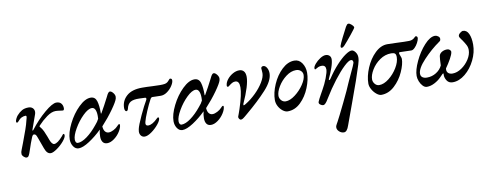

<svg xmlns="http://www.w3.org/2000/svg" viewBox="-73 -1042 4355 1709"><g transform="rotate(-10 2104.0 -188.0)"><path d="M59 -23Q59 -37 60 -41.5Q61 -46 67 -62Q81 -100 89 -119Q116 -192 130.5 -232.5Q145 -273 155 -316Q161 -334 161 -344Q161 -353 152 -353Q135 -353 117 -344.5Q99 -336 78 -310Q75 -306 69 -306Q61 -306 61 -315Q60 -324 68.5 -341.5Q77 -359 86 -369Q108 -394 132 -407.5Q156 -421 191 -421Q215 -421 229 -407.5Q243 -394 243 -373Q243 -362 239 -351L193 -222Q191 -216 191 -215Q191 -212 193 -212Q197 -212 202 -219Q263 -299 335 -360Q407 -421 443 -421Q472 -421 486.5 -403.5Q501 -386 501 -360Q501 -352 498 -346.5Q495 -341 489 -341Q483 -341 457 -345Q450 -346 441.5 -347Q433 -348 424 -348Q387 -348 343.5 -316.5Q300 -285 264 -246Q260 -241 259.5 -238.5Q259 -236 262 -233Q280 -213 292 -187Q304 -161 313 -136.5Q322 -112 325 -104Q332 -85 341.5 -73Q351 -61 362 -61Q392 -61 441 -118Q444 -122 449 -128.5Q454 -135 458 -135Q461 -135 463.5 -131.5Q466 -128 466 -122Q466 -102 438 -69Q410 -36 374 -11Q338 14 318 14Q300 14 287 1Q274 -12 264 -40L227 -142Q220 -162 214 -169Q208 -176 197 -176Q186 -176 177 -153Q156 -102 143 -60L128 -17Q121 1 115 8Q109 15 99 15Q87 15 73 2Q59 -11 59 -23Z M504 -76Q504 -136 544 -216.5Q584 -297 642.5 -354Q701 -411 751 -411Q792 -411 805 -369Q818 -327 817 -259Q817 -255 819 -255Q821 -255 823 -259Q857 -317 894 -390L905 -412Q918 -435 929 -435Q943 -435 958 -416.5Q973 -398 973 -381Q973 -373 971 -365Q964 -338 917 -272Q870 -206 810 -141Q812 -109 825 -93.5Q838 -78 858 -78Q877 -78 902 -91Q927 -104 942 -121Q954 -135 959 -135Q967 -135 967 -129Q967 -103 945.5 -68.5Q924 -34 891 -10Q858 14 828 14Q801 14 788 -4.5Q775 -23 775 -54Q775 -87 783 -117Q728 -63 668 -24Q608 15 570 15Q541 15 522.5 -12.5Q504 -40 504 -76ZM749 -162Q774 -190 785 -214Q786 -223 786 -240Q786 -276 776 -297Q766 -318 746 -318Q712 -318 665 -272Q618 -226 583 -165.5Q548 -105 548 -68Q548 -52 554 -43Q560 -34 570 -34Q606 -34 654 -69Q702 -104 749 -162Z M1122 -38Q1122 -48 1125 -60Q1132 -94 1171 -178Q1210 -262 1237 -307Q1239 -310 1239 -316Q1239 -320 1236 -323Q1233 -326 1228 -326L1178 -328Q1124 -330 1097 -314Q1070 -298 1061 -254Q1059 -247 1055 -242Q1051 -237 1045 -237Q1038 -237 1033.5 -246Q1029 -255 1029 -267Q1029 -332 1077 -375.5Q1125 -419 1218 -419Q1260 -419 1311 -416L1379 -414Q1405 -414 1421 -416.5Q1437 -419 1447 -427Q1454 -432 1463.5 -443.5Q1473 -455 1476 -455Q1494 -455 1494 -437Q1494 -417 1475.5 -388.5Q1457 -360 1428.5 -339.5Q1400 -319 1371 -319L1326 -320Q1313 -321 1294 -321Q1283 -321 1275 -306Q1253 -266 1227.5 -206Q1202 -146 1194 -113Q1192 -103 1192 -99Q1192 -78 1215 -78Q1252 -78 1301 -127Q1308 -134 1310 -134Q1320 -134 1320 -124Q1320 -104 1292.5 -70.5Q1265 -37 1229 -11.5Q1193 14 1167 14Q1147 14 1134.5 -0.5Q1122 -15 1122 -38Z M1442 -76Q1442 -136 1482 -216.5Q1522 -297 1580.5 -354Q1639 -411 1689 -411Q1730 -411 1743 -369Q1756 -327 1755 -259Q1755 -255 1757 -255Q1759 -255 1761 -259Q1795 -317 1832 -390L1843 -412Q1856 -435 1867 -435Q1881 -435 1896 -416.5Q1911 -398 1911 -381Q1911 -373 1909 -365Q1902 -338 1855 -272Q1808 -206 1748 -141Q1750 -109 1763 -93.5Q1776 -78 1796 -78Q1815 -78 1840 -91Q1865 -104 1880 -121Q1892 -135 1897 -135Q1905 -135 1905 -129Q1905 -103 1883.5 -68.5Q1862 -34 1829 -10Q1796 14 1766 14Q1739 14 1726 -4.5Q1713 -23 1713 -54Q1713 -87 1721 -117Q1666 -63 1606 -24Q1546 15 1508 15Q1479 15 1460.5 -12.5Q1442 -40 1442 -76ZM1687 -162Q1712 -190 1723 -214Q1724 -223 1724 -240Q1724 -276 1714 -297Q1704 -318 1684 -318Q1650 -318 1603 -272Q1556 -226 1521 -165.5Q1486 -105 1486 -68Q1486 -52 1492 -43Q1498 -34 1508 -34Q1544 -34 1592 -69Q1640 -104 1687 -162Z M2016 -17 2024 -38Q2027 -46 2030.5 -56.5Q2034 -67 2039 -81Q2081 -208 2081 -271Q2081 -329 2044 -329Q2029 -329 2016 -322Q2003 -315 1990 -304.5Q1977 -294 1974 -294Q1961 -294 1964 -311Q1967 -337 1987.5 -362.5Q2008 -388 2037.5 -404.5Q2067 -421 2096 -421Q2122 -421 2137 -403.5Q2152 -386 2152 -352Q2152 -277 2081 -120Q2080 -116 2080 -111.5Q2080 -107 2083 -107Q2086 -107 2091.5 -110Q2097 -113 2102 -116Q2150 -145 2195 -189Q2240 -233 2268 -279.5Q2296 -326 2296 -360Q2296 -374 2294.5 -386.5Q2293 -399 2293 -403Q2293 -410 2298 -415.5Q2303 -421 2313 -421Q2332 -421 2345 -399Q2358 -377 2358 -349Q2358 -283 2283.5 -201.5Q2209 -120 2098 -27Q2091 -21 2075.5 -8Q2060 5 2051.5 9.5Q2043 14 2035 14Q2028 14 2020.5 3.5Q2013 -7 2016 -17Z M2363 -105Q2363 -170 2395.5 -245Q2428 -320 2481.5 -370.5Q2535 -421 2594 -421Q2637 -421 2662.5 -383Q2688 -345 2688 -296Q2688 -234 2658.5 -160.5Q2629 -87 2577 -36.5Q2525 14 2459 14Q2438 14 2415.5 -3Q2393 -20 2378 -47.5Q2363 -75 2363 -105ZM2654 -281Q2654 -304 2637 -319.5Q2620 -335 2594 -335Q2548 -335 2503 -301Q2458 -267 2429.5 -219.5Q2401 -172 2401 -135Q2402 -112 2418 -94.5Q2434 -77 2457 -77Q2496 -77 2542.5 -112Q2589 -147 2621.5 -195.5Q2654 -244 2654 -281Z M2859 231Q2859 222 2861.5 215.5Q2864 209 2869 200Q2874 191 2878 184Q2899 146 2957 26.5Q3015 -93 3032 -136Q3037 -148 3045 -165Q3053 -182 3063 -204Q3109 -301 3110 -311Q3112 -338 3091 -338Q3071 -338 3028.5 -298Q2986 -258 2932.5 -188.5Q2879 -119 2829 -37Q2800 14 2781 14Q2766 14 2752.5 3Q2739 -8 2744 -22Q2752 -43 2777 -87Q2791 -111 2797 -123Q2821 -164 2841.5 -217Q2862 -270 2862 -294Q2862 -333 2826 -333Q2803 -333 2786 -322.5Q2769 -312 2767 -312Q2762 -312 2760.5 -314Q2759 -316 2759 -322Q2759 -338 2779 -361.5Q2799 -385 2827 -403Q2855 -421 2877 -421Q2897 -421 2910.5 -409Q2924 -397 2924 -376Q2924 -347 2907.5 -300Q2891 -253 2868 -204Q2867 -200 2868 -198Q2869 -196 2871 -196Q2877 -196 2884 -207Q2927 -272 2972 -321Q3017 -370 3054 -395.5Q3091 -421 3111 -421Q3129 -421 3145 -399.5Q3161 -378 3161 -351Q3161 -323 3149 -287Q3114 -173 3036 38Q2988 166 2966 230Q2948 285 2920 285Q2896 285 2877.5 268Q2859 251 2859 231ZM3022 -471Q3022 -477 3023 -479Q3028 -496 3054.5 -549.5Q3081 -603 3100 -638Q3107 -650 3112.5 -655.5Q3118 -661 3126 -661Q3137 -661 3154 -645.5Q3171 -630 3171 -619Q3171 -613 3126.5 -558Q3082 -503 3057 -476Q3043 -460 3031 -460Q3022 -460 3022 -471Z M3208 -105Q3208 -170 3239.5 -245Q3271 -320 3323.5 -370.5Q3376 -421 3435 -421L3511 -419Q3599 -415 3630 -416Q3657 -416 3676 -431Q3682 -436 3687.5 -441.5Q3693 -447 3695 -447Q3703 -447 3708 -441Q3713 -435 3711 -424Q3709 -409 3697 -386Q3685 -363 3668 -346Q3651 -329 3636 -329L3532 -332Q3524 -332 3524 -323Q3524 -318 3532 -298Q3540 -278 3540 -270Q3540 -223 3509.5 -154.5Q3479 -86 3425 -36Q3371 14 3305 14Q3286 14 3263 -4.5Q3240 -23 3224 -51Q3208 -79 3208 -105ZM3498 -294Q3498 -318 3488 -326.5Q3478 -335 3454 -335Q3399 -335 3351.5 -302Q3304 -269 3275.5 -221.5Q3247 -174 3247 -136Q3247 -113 3263 -94Q3279 -75 3302 -75Q3344 -75 3390 -111Q3436 -147 3467 -198.5Q3498 -250 3498 -294Z M3643 -97Q3643 -150 3679.5 -228Q3716 -306 3768.5 -363.5Q3821 -421 3866 -421Q3879 -421 3893 -411Q3907 -401 3907 -388Q3907 -379 3904.5 -373Q3902 -367 3892 -361Q3816 -308 3746 -233.5Q3676 -159 3676 -111Q3676 -89 3691.5 -78Q3707 -67 3732 -67Q3778 -67 3816 -91Q3854 -115 3871 -152Q3873 -212 3877 -236Q3881 -257 3902 -270Q3923 -283 3951 -283Q3965 -283 3975 -274Q3985 -265 3984 -254Q3982 -233 3960.5 -194.5Q3939 -156 3912 -118Q3911 -114 3911 -106Q3911 -87 3924.5 -75Q3938 -63 3963 -63Q4003 -63 4044.5 -91Q4086 -119 4113 -161.5Q4140 -204 4140 -245Q4140 -269 4129.5 -289.5Q4119 -310 4100 -338Q4097 -342 4089.5 -352Q4082 -362 4078.5 -369Q4075 -376 4075 -381Q4075 -395 4091.5 -408Q4108 -421 4118 -421Q4152 -421 4169.5 -383.5Q4187 -346 4187 -285Q4187 -216 4153 -146Q4119 -76 4064 -31Q4009 14 3951 14Q3916 14 3899 -11.5Q3882 -37 3882 -64L3883 -73V-74Q3883 -78 3880 -78Q3876 -78 3872 -74Q3868 -70 3845 -46.5Q3822 -23 3787 -4.5Q3752 14 3717 14Q3698 14 3681 -3.5Q3664 -21 3653.5 -47Q3643 -73 3643 -97Z"/></g></svg>

Font: EB Garamond Medium
Style: Italic
Weight: 500
Italic angle: -17.2°
Designer: Georg Duffner and Octavio Pardo
Foundry: Georg Duffner
Version: Version 1.000